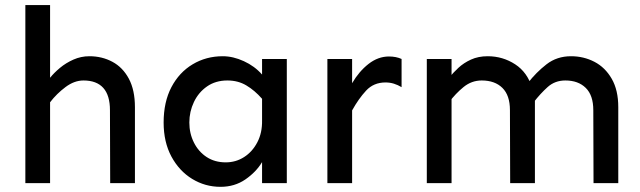

<svg xmlns="http://www.w3.org/2000/svg" viewBox="-20 -723 2528 758"><path d="M415 0 414.1 -288.1Q414.1 -346.7 387.7 -376Q361.3 -405.3 309.6 -405.3Q273.4 -405.3 238.8 -379.4Q204.1 -353.5 177.7 -319.3V-416Q193.4 -435.5 216.8 -455.1Q240.2 -474.6 270 -487.8Q299.8 -501 333 -501Q382.8 -501 423.8 -479Q464.8 -457 488.8 -412.1Q512.7 -367.2 512.7 -299.8V0ZM80.1 0V-703.1H177.7V0Z M850.6 14.6Q790 14.6 738.8 -16.6Q687.5 -47.9 656.7 -105Q626 -162.1 626 -239.3Q626 -320.3 656.7 -378.9Q687.5 -437.5 740.7 -469.2Q793.9 -501 859.4 -501Q900.4 -501 942.9 -481.4Q985.4 -461.9 1014.6 -428.7V-490.2H1112.3V0H1014.6V-83Q991.2 -43.9 948.7 -14.6Q906.2 14.6 850.6 14.6ZM871.1 -82Q911.1 -82 943.8 -103Q976.6 -124 996.1 -161.6Q1015.6 -199.2 1014.6 -248V-333Q985.4 -366.2 952.6 -385.7Q919.9 -405.3 877.9 -405.3Q831.1 -405.3 797.4 -381.8Q763.7 -358.4 745.6 -320.3Q727.5 -282.2 727.5 -239.3Q727.5 -196.3 745.6 -160.2Q763.7 -124 795.9 -103Q828.1 -82 871.1 -82Z M1272.5 0V-490.2H1370.1V0ZM1370.1 -287.1V-394.5Q1397.5 -441.4 1435.1 -470.7Q1472.7 -500 1515.6 -500Q1543.9 -500 1565.4 -490.2V-378.9Q1550.8 -387.7 1535.2 -392.6Q1519.5 -397.5 1502 -397.5Q1455.1 -397.5 1425.3 -365.2Q1395.5 -333 1370.1 -287.1Z M2323.2 0 2322.3 -288.1Q2322.3 -346.7 2292.5 -376Q2262.7 -405.3 2211.9 -405.3Q2170.9 -405.3 2142.1 -379.4Q2113.3 -353.5 2086.9 -319.3L2063.5 -394.5Q2096.7 -437.5 2137.7 -469.2Q2178.7 -501 2234.4 -501Q2284.2 -501 2326.7 -479Q2369.1 -457 2395 -412.1Q2420.9 -367.2 2420.9 -299.8V0ZM1665 0V-490.2H1762.7V0ZM1994.1 0 1993.2 -288.1Q1993.2 -346.7 1963.4 -376Q1933.6 -405.3 1881.8 -405.3Q1841.8 -405.3 1810.1 -379.4Q1778.3 -353.5 1752.9 -319.3V-416Q1768.6 -435.5 1789.6 -455.1Q1810.5 -474.6 1839.4 -487.8Q1868.2 -501 1905.3 -501Q1964.8 -501 2013.7 -469.2Q2062.5 -437.5 2081.1 -375L2091.8 -341.8V0Z"/></svg>

Font: Sen Medium
Style: Regular
Weight: 500
Designer: Kosal Sen, Philatype
Foundry: Philatype
Version: Version 2.000;gftools[0.9.31]